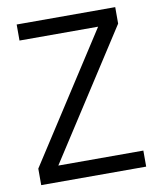

<svg xmlns="http://www.w3.org/2000/svg" viewBox="-80 -761 684 825"><g transform="rotate(-10 262.0 -349.0)"><path d="M491 0H33V-72L392 -628H49V-698H479V-626L120 -70H491Z"/></g></svg>

Font: IBM Plex Sans Cond
Style: Regular
Weight: 400
Width: 3
Designer: Mike Abbink, Paul van der Laan, Pieter van Rosmalen
Foundry: Bold Monday
Version: Version 1.3